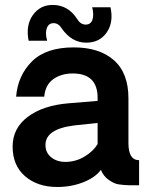

<svg xmlns="http://www.w3.org/2000/svg" viewBox="-20 -746 606 773"><path d="M95.2 -582Q83 -644 112.1 -685.1Q141.1 -726.1 191.9 -726.1Q254.9 -726.1 291 -668.9Q304.2 -647 325.2 -647Q345.2 -647 352.1 -666.5Q358.9 -686 351.1 -716.8H424.8Q438 -655.8 409.4 -615Q380.9 -574.2 327.1 -574.2Q269 -574.2 229 -630.9Q215.8 -652.8 195.8 -652.8Q175.8 -652.8 168.5 -632.8Q161.1 -612.8 169.9 -582ZM210.9 6.8Q130.9 6.8 80.8 -36.6Q30.8 -80.1 30.8 -155.8Q30.8 -230 92.3 -275.9Q153.8 -321.8 255.9 -330.1L373 -339.8V-352.1Q373 -450.2 272.9 -450.2Q226.1 -450.2 194.1 -427Q162.1 -403.8 158.2 -356.9H44.9Q51.8 -441.9 108.4 -498.5Q165 -555.2 276.9 -555.2Q379.9 -555.2 438.5 -503.7Q497.1 -452.1 497.1 -350.1V-169.9Q497.1 -101.1 540 -101.1V0H502.9Q474.1 -1 456.5 -3.9Q439 -6.8 418 -21.5Q397 -36.1 386.2 -62Q363.3 -31.2 315.2 -12.2Q267.1 6.8 210.9 6.8ZM243.2 -94.2Q284.2 -94.2 319.6 -115.2Q355 -136.2 373 -166V-251L280.8 -241.2Q162.6 -227.1 163.1 -162.1Q163.1 -131.3 186 -112.8Q209 -94.2 243.2 -94.2Z"/></svg>

Font: Oakes Grotesk
Style: SemiBold
Weight: 600
Designer: Samuel Oakes
Foundry: Samuel Oakes
Version: Version 1.0 | wf-rip DC20170320